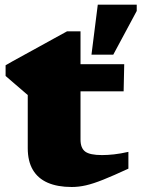

<svg xmlns="http://www.w3.org/2000/svg" viewBox="-20 -770 594 806"><path d="M318 -184Q318 -148.5 337.5 -133.8Q357 -119 408.5 -119Q431.5 -119 458.8 -122Q486 -125 519 -132.5V-62Q455.5 -32.5 413.5 -15.8Q371.5 1 341 8Q310.5 15 281 15Q221.5 15 180.2 -3Q139 -21 117.8 -57.2Q96.5 -93.5 96.5 -148V-371L3.5 -451V-496Q12 -501.5 33.2 -513Q54.5 -524.5 83.2 -540.5Q112 -556.5 144.2 -574Q176.5 -591.5 206.8 -608.5Q237 -625.5 261.5 -638.5H318V-490ZM226.5 -386.5 228.5 -500.5H501.5L499 -386.5ZM364 -540.5 390.5 -750.5H554V-724L455.5 -540.5Z"/></svg>

Font: Newsreader 9pt ExtraBold
Style: Regular
Weight: 800
Designer: Hugues Gentile
Foundry: Production Type
Version: Version 1.003